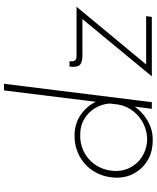

<svg xmlns="http://www.w3.org/2000/svg" viewBox="70 -866 801 982"><g transform="rotate(-90 471.0 -375.5)"><path d="M231 4Q176 2 133.5 -26.5Q91 -55 69.5 -101Q48 -147 54 -201Q58 -245 77 -282Q96 -319 126.5 -345Q157 -371 195.5 -384Q234 -397 278 -395Q340 -392 385.5 -355.5Q431 -319 448 -268L437 -255L499 -756H533L439 0H405L420 -117L424 -100Q395 -51 343 -21Q291 9 231 4ZM239 -24Q284 -22 324 -40.5Q364 -59 392 -94Q420 -129 427 -173L432 -216Q429 -256 409 -289.5Q389 -323 355.5 -344Q322 -365 280 -366Q231 -369 189.5 -349.5Q148 -330 121 -292.5Q94 -255 88 -204Q83 -156 101.5 -116.5Q120 -77 156 -52.5Q192 -28 239 -24ZM678 -355Q646 -355 632 -366Q618 -377 620 -408L621 -421H648V-409Q648 -398 654 -391.5Q660 -385 677 -385H927L626 -22L616 -29H879L875 0H571L873 -366L880 -355Z"/></g></svg>

Font: Josefin Sans Thin ExtraLight
Style: Italic
Weight: 250
Italic angle: -7°
Version: Version 2.000